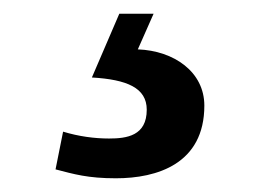

<svg xmlns="http://www.w3.org/2000/svg" viewBox="-20 -29 379 280"><path d="M149 231C209 231 278 210 278 125C278 76 234 45 181 43L204 -9H154L114 84C165 87 194 99 194 131C194 169 165 173 139 173C118 173 95 170 72 163L61 218C88 225 108 231 149 231Z"/></svg>

Font: Noto Serif Semi
Style: Italic
Weight: 600
Italic angle: -12°
Designer: Monotype Design Team
Foundry: Monotype Imaging Inc.
Version: Version 1.901